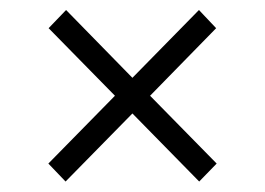

<svg xmlns="http://www.w3.org/2000/svg" viewBox="-20 -439 519 376"><path d="M205.1 -251.5 75.2 -383.8 109.4 -419.4 239.3 -286.6 369.6 -419.4 403.3 -383.8 273.9 -251.5 404.3 -118.7 370.1 -83.5 239.3 -216.8 108.4 -83.5 74.7 -118.7Z"/></svg>

Font: Vazirmatn UI ExtraLight
Style: Regular
Weight: 200
Designer: Saber Rastikerdar
Foundry: Saber Rastikerdar
Version: Version 33.003